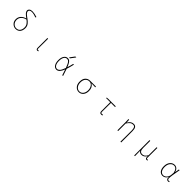

<svg xmlns="http://www.w3.org/2000/svg" viewBox="788 -3517 6424 6424"><g transform="rotate(45 4000.0 -304.5)"><path d="M507.8 -19.5Q597.7 -19.5 643.1 -79.6Q688.5 -139.6 688.5 -235.4Q688.5 -310.5 651.4 -364.3Q614.3 -418 546.9 -468.8Q439.5 -444.3 379.9 -380.4Q320.3 -316.4 320.3 -226.6Q320.3 -135.7 376.5 -77.6Q432.6 -19.5 507.8 -19.5ZM721.7 -762.7 710 -727.5Q582 -775.4 499 -775.4Q440.4 -775.4 411.1 -753.4Q381.8 -731.4 381.8 -699.2Q381.8 -687.5 383.8 -676.3Q385.7 -665 392.6 -653.8Q399.4 -642.6 404.3 -634.3Q409.2 -626 421.9 -613.3Q434.6 -600.6 440.9 -594.2Q447.3 -587.9 464.8 -574.2Q482.4 -560.5 489.3 -555.2Q496.1 -549.8 518.1 -533.7Q540 -517.6 546.9 -512.7Q587.9 -482.4 613.3 -460Q638.7 -437.5 668 -403.3Q697.3 -369.1 711.4 -328.1Q725.6 -287.1 725.6 -238.3Q725.6 -124 668 -55.7Q610.4 12.7 507.8 12.7Q419.9 12.7 351.6 -52.2Q283.2 -117.2 283.2 -223.6Q283.2 -324.2 348.1 -394.5Q413.1 -464.8 518.6 -490.2Q477.5 -520.5 463.9 -530.8Q450.2 -541 419.9 -567.4Q389.6 -593.8 377.9 -609.9Q366.2 -626 355 -649.9Q343.8 -673.8 343.8 -697.3Q343.8 -744.1 383.3 -775.4Q422.9 -806.6 501 -806.6Q590.8 -806.6 721.7 -762.7Z M1538.1 12.7Q1477.5 12.7 1477.5 -66.4V-527.3H1512.7Q1512.7 -472.7 1511.7 -378.4Q1510.7 -284.2 1510.3 -206.5Q1509.8 -128.9 1509.8 -58.6Q1509.8 -40 1518.6 -29.8Q1527.3 -19.5 1541 -19.5Q1549.8 -19.5 1572.3 -26.4L1579.1 3.9Q1561.5 12.7 1538.1 12.7Z M2642.6 -204.1Q2601.6 -95.7 2550.3 -42Q2499 11.7 2436.5 11.7Q2357.4 11.7 2307.6 -62Q2257.8 -135.7 2257.8 -261.7Q2257.8 -387.7 2308.1 -461.4Q2358.4 -535.2 2436.5 -535.2Q2479.5 -535.2 2510.3 -518.1Q2541 -501 2575.2 -445.8Q2609.4 -390.6 2640.6 -308.6Q2668 -387.7 2700.2 -524.4H2736.3Q2698.2 -358.4 2662.1 -255.9Q2696.3 -163.1 2747.1 2H2710Q2664.1 -143.6 2642.6 -204.1ZM2624 -256.8Q2594.7 -335 2569.8 -385.7Q2544.9 -436.5 2522.5 -460.4Q2500 -484.4 2481.4 -492.2Q2462.9 -500 2436.5 -500Q2370.1 -500 2331.5 -436Q2293 -372.1 2293 -261.7Q2293 -151.4 2332 -86.9Q2371.1 -22.5 2436.5 -22.5Q2484.4 -22.5 2529.8 -70.8Q2575.2 -119.1 2624 -256.8ZM2492.2 -578.1H2448.2L2577.1 -752H2622.1Z M3270.5 -256.8Q3270.5 -390.6 3335.9 -459Q3401.4 -527.3 3499 -527.3H3776.4V-492.2Q3685.5 -498 3596.7 -498V-494.1Q3716.8 -425.8 3716.8 -256.8Q3716.8 -131.8 3653.3 -59.6Q3589.8 12.7 3496.1 12.7Q3402.3 12.7 3336.4 -60.1Q3270.5 -132.8 3270.5 -256.8ZM3679.7 -256.8Q3679.7 -354.5 3630.9 -424.3Q3582 -494.1 3498 -494.1Q3415 -494.1 3361.8 -432.1Q3308.6 -370.1 3308.6 -256.8Q3308.6 -151.4 3362.3 -85.4Q3416 -19.5 3496.1 -19.5Q3576.2 -19.5 3627.9 -85Q3679.7 -150.4 3679.7 -256.8Z M4558.6 12.7Q4516.6 12.7 4499.5 -8.8Q4482.4 -30.3 4482.4 -81.1V-494.1H4290V-522.5L4361.3 -527.3H4711.9V-494.1H4517.6Q4515.6 -353.5 4515.6 -75.2Q4515.6 -45.9 4526.4 -32.7Q4537.1 -19.5 4561.5 -19.5Q4579.1 -19.5 4607.4 -28.3L4614.3 2Q4590.8 12.7 4558.6 12.7Z M5694.3 198.2H5658.2Q5660.2 21.5 5660.2 -334Q5660.2 -422.9 5635.3 -464.8Q5610.4 -506.8 5554.7 -506.8Q5498 -506.8 5454.1 -475.1Q5410.2 -443.4 5352.5 -356.4V0H5317.4V-396.5Q5317.4 -463.9 5311.5 -527.3H5346.7L5352.5 -401.4H5354.5Q5398.4 -475.6 5446.8 -507.8Q5495.1 -540 5557.6 -540Q5627.9 -540 5661.1 -490.7Q5694.3 -441.4 5694.3 -338.9Z M6309.6 198.2V-527.3H6344.7V-192.4Q6344.7 -19.5 6466.8 -19.5Q6517.6 -19.5 6558.6 -44.9Q6599.6 -70.3 6645.5 -148.4V-527.3H6680.7Q6678.7 -209 6678.7 -58.6Q6678.7 -19.5 6710 -19.5Q6717.8 -19.5 6741.2 -26.4L6747.1 3.9Q6729.5 12.7 6707 12.7Q6670.9 12.7 6657.7 -12.7Q6644.5 -38.1 6646.5 -100.6H6644.5Q6576.2 12.7 6470.7 12.7Q6423.8 12.7 6393.1 -2Q6362.3 -16.6 6339.8 -57.6Q6339.8 108.4 6344.7 198.2Z M7460.9 12.7Q7372.1 12.7 7318.4 -54.7Q7264.6 -122.1 7264.6 -249Q7264.6 -381.8 7331.5 -460.9Q7398.4 -540 7494.1 -540Q7553.7 -540 7602.5 -500Q7651.4 -460 7669.9 -376H7671.9L7699.2 -527.3H7734.4Q7669.9 -192.4 7669.9 -79.1Q7669.9 -52.7 7685.1 -36.1Q7700.2 -19.5 7722.7 -19.5Q7739.3 -19.5 7760.7 -28.3L7769.5 2Q7746.1 12.7 7719.7 12.7Q7677.7 12.7 7654.3 -19.5Q7630.9 -51.8 7641.6 -109.4H7638.7Q7571.3 12.7 7460.9 12.7ZM7463.9 -19.5Q7530.3 -19.5 7585 -79.6Q7639.6 -139.6 7645.5 -221.7L7654.3 -328.1Q7615.2 -506.8 7493.2 -506.8Q7415 -506.8 7358.9 -437Q7302.7 -367.2 7302.7 -249Q7302.7 -143.6 7345.7 -81.5Q7388.7 -19.5 7463.9 -19.5Z"/></g></svg>

Font: Gen Shin Gothic Monospace ExtraLight
Style: Regular
Weight: 200
Designer: [Source Han Sans]
Ryoko NISHIZUKA  (kana & ideographs); Paul D. Hunt (Latin, Greek & Cyrillic); Wenlong ZHANG  (bopomofo
Version: Version 1.002.20150607